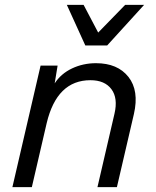

<svg xmlns="http://www.w3.org/2000/svg" viewBox="-20 -770 640 790"><path d="M421 -583H331L255 -750H324L384 -636L495 -750H573ZM375 -510Q464 -510 508.5 -453.5Q553 -397 531 -301L461 0H381L451 -302Q466 -366 438.5 -403Q411 -440 352 -440Q214 -440 172 -263L111 0H31L147 -500H217L205 -427Q231 -467 276.5 -488.5Q322 -510 375 -510Z"/></svg>

Font: Elaine Sans
Style: Italic
Weight: 400
Italic angle: -13°
Designer: Wei Huang
Foundry: Wei Huang
Version: Version 2.001;December 24, 2019;FontCreator 12.0.0.2547 64-b